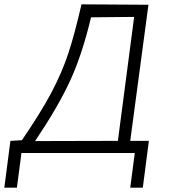

<svg xmlns="http://www.w3.org/2000/svg" viewBox="-61 -706 784 886"><path d="M540 160 561 0H38L17 160H-41L-13 -56L40 -59Q127 -186 176 -278.5Q225 -371 254.5 -460.5Q284 -550 315 -686L624 -684L540 -56H626L598 160ZM101 -55 483 -56 558 -628 359 -626Q319 -457 264 -336.5Q209 -216 101 -55Z"/></svg>

Font: Bellota Text
Style: Italic
Weight: 400
Italic angle: -7.5°
Designer: Kemie Guaida
Foundry: Kemie Guaida
Version: Version 4.001